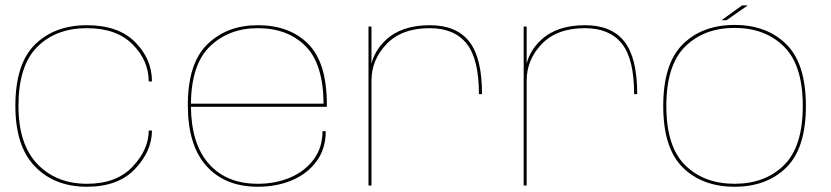

<svg xmlns="http://www.w3.org/2000/svg" viewBox="-20 -688 3082 712"><path d="M302.5 4.5Q182.5 4.5 109.8 -70.5Q37 -145.5 37 -295Q37 -451.5 109.8 -523Q182.5 -594.5 302.5 -594.5Q419 -594.5 481.2 -531.8Q543.5 -469 543.5 -386H531.5Q531.5 -463 472 -523.2Q412.5 -583.5 302.5 -583.5Q187.5 -583.5 118 -514Q48.5 -444.5 48.5 -295Q48.5 -152.5 118.8 -79.5Q189 -6.5 302.5 -6.5Q412 -6.5 471.8 -70Q531.5 -133.5 531.5 -204H543.5Q543.5 -128 481 -61.8Q418.5 4.5 302.5 4.5Z M936 4.5Q814.5 4.5 745.5 -72.5Q676.5 -149.5 676.5 -298Q676.5 -453.5 749.2 -524Q822 -594.5 936 -594.5Q1054 -594.5 1123 -525Q1192 -455.5 1192 -301.5V-292H688Q689.5 -154.5 754 -81Q819.5 -6.5 936 -6.5Q1002.5 -6.5 1057 -30Q1111.5 -53.5 1143.8 -97.5Q1176 -141.5 1176 -201.5H1188Q1188 -137 1154.5 -90.8Q1121 -44.5 1064 -20Q1007 4.5 936 4.5ZM688 -303.5H1180Q1178.5 -451 1113.5 -516.5Q1047 -583.5 936 -583.5Q828 -583.5 758 -515.5Q689.5 -449 688 -303.5Z M1756 -339Q1756 -469.5 1710.2 -526.5Q1664.5 -583.5 1573.5 -583.5Q1470 -583.5 1413.8 -525Q1357.5 -466.5 1357.5 -388.5V0H1346.5V-589.5H1357.5V-452Q1370 -501 1410 -539Q1468.5 -594.5 1574 -594.5Q1672 -594.5 1719.8 -534.2Q1767.5 -474 1767.5 -339Z M2331.5 -339Q2331.5 -469.5 2285.8 -526.5Q2240 -583.5 2149 -583.5Q2045.5 -583.5 1989.2 -525Q1933 -466.5 1933 -388.5V0H1922V-589.5H1933V-452Q1945.5 -501 1985.5 -539Q2044 -594.5 2149.5 -594.5Q2247.5 -594.5 2295.2 -534.2Q2343 -474 2343 -339Z M2704 4.5Q2584.5 4.5 2512 -67Q2439.5 -138.5 2439.5 -295Q2439.5 -452 2512 -523.8Q2584.5 -595.5 2704 -595.5Q2823.5 -595.5 2896 -523.8Q2968.5 -452 2968.5 -295Q2968.5 -138.5 2896 -67Q2823.5 4.5 2704 4.5ZM2704 -6.5Q2817 -6.5 2887 -75.2Q2957 -144 2957 -295Q2957 -446.5 2887 -515.5Q2817 -584.5 2704 -584.5Q2591 -584.5 2521 -515.5Q2451 -446.5 2451 -295Q2451 -144 2521 -75.2Q2591 -6.5 2704 -6.5ZM2655.5 -613 2732 -668H2753L2674 -613Z"/></svg>

Font: Anybody ExtraExpanded Thin
Style: Regular
Weight: 100
Width: 8
Designer: Tyler Finck
Foundry: Etcetera Type Company
Version: Version 1.010; ttfautohint (v1.8.3) -l 8 -r 50 -G 200 -x 14 